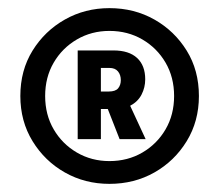

<svg xmlns="http://www.w3.org/2000/svg" viewBox="-20 -743 539 472"><path d="M249 -291Q189 -291 139.5 -319Q90 -347 60 -396Q30 -445 30 -507Q30 -570 60 -618.5Q90 -667 139.5 -695Q189 -723 249 -723Q310 -723 359.5 -695Q409 -667 439 -618.5Q469 -570 469 -507Q469 -445 439 -396Q409 -347 359.5 -319Q310 -291 249 -291ZM249 -347Q294 -347 330 -368Q366 -389 387 -425Q408 -461 408 -507Q408 -553 387 -589Q366 -625 330 -646Q294 -667 249 -667Q205 -667 169 -646Q133 -625 112 -589Q91 -553 91 -507Q91 -461 112 -425Q133 -389 169 -368Q205 -347 249 -347ZM171 -619H259Q297 -619 317 -600.5Q337 -582 337 -548Q337 -528 328 -510.5Q319 -493 300 -483L338 -401H274L245 -475H228V-401H171ZM247 -518Q264 -518 270.5 -526Q277 -534 277 -546Q277 -559 270 -567.5Q263 -576 249 -576H228V-518Z"/></svg>

Font: Reem Kufi Ink
Style: Regular
Weight: 400
Designer: Khaled Hosny
Version: Version 1.7